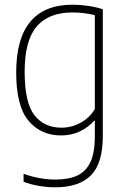

<svg xmlns="http://www.w3.org/2000/svg" viewBox="-20 -568 536 818"><path d="M80.5 206.5V172.5Q150.5 197 215 197Q273 197 310 179.5Q347 162 365.5 121.8Q384 81.5 384 14.5V-53.5H381Q357 -26 320.8 -8.5Q284.5 9 240 9Q154 9 101.5 -53.5Q49 -116 49 -259Q49 -548 290 -548Q322 -548 356.8 -542.8Q391.5 -537.5 418 -528.5V12.5Q418 128 367.5 179Q317 230 214.5 230Q182 230 145.2 223.8Q108.5 217.5 80.5 206.5ZM384 -103.5V-503.5Q364.5 -508.5 338.8 -511.8Q313 -515 289 -515Q187.5 -515 136.2 -455Q85 -395 85 -263Q85 -130 126.8 -77Q168.5 -24 242 -24Q284 -24 322.5 -44.5Q361 -65 384 -103.5Z"/></svg>

Font: Encode Sans Semi Condensed Thin
Style: Regular
Weight: 250
Width: 4
Designer: Multiple Designers
Foundry: Impallari Type
Version: Version 2.000